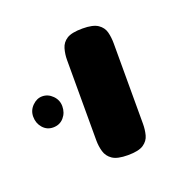

<svg xmlns="http://www.w3.org/2000/svg" viewBox="-78 -652 457 465"><g transform="rotate(-20 150.5 -420.0)"><path d="M178 -257Q151 -257 138.5 -265.5Q126 -274 122 -288Q118 -302 118 -317V-524Q118 -539 122 -553Q126 -567 138.5 -575Q151 -583 179 -583Q206 -583 218.5 -574.5Q231 -566 234.5 -552.5Q238 -539 238 -523V-316Q238 -301 234.5 -287.5Q231 -274 218.5 -265.5Q206 -257 178 -257ZM31 -382Q15 -382 4.5 -394Q-6 -406 -6 -423Q-6 -439 5.5 -450.5Q17 -462 31 -462Q46 -462 57.5 -450.5Q69 -439 69 -423Q69 -406 58.5 -394Q48 -382 31 -382Z"/></g></svg>

Font: Fredoka Medium
Style: Regular
Weight: 500
Designer: Ben Nathan
Foundry: Milena B. Brandão, Ben Nathan
Version: Version 2.001